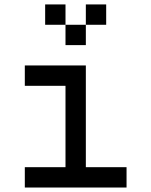

<svg xmlns="http://www.w3.org/2000/svg" viewBox="-20 -838 676 858"><path d="M272.7 -454.5V-90.9H90.9V0H545.5V-90.9H363.6V-545.5H90.9V-454.5ZM181.8 -818.2V-727.3H272.7V-818.2ZM272.7 -727.3V-636.4H363.6V-727.3ZM363.6 -818.2V-727.3H454.5V-818.2Z"/></svg>

Font: Departure Mono
Style: Regular
Weight: 400
Monospace: yes
Designer: Helena Zhang
Version: Version 1.500;Glyphs 3.3.1 (3343)